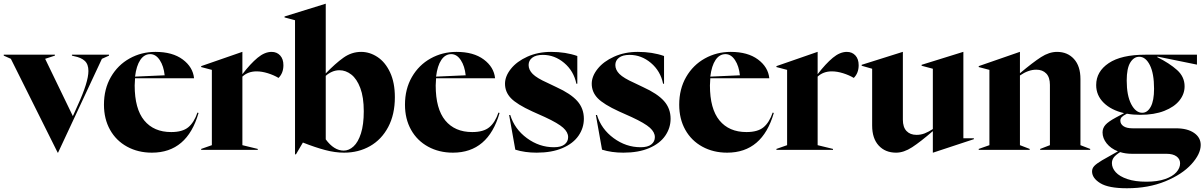

<svg xmlns="http://www.w3.org/2000/svg" viewBox="-48 -800 6430 1025"><path d="M10 -486 -28 -503V-508H245V-503L193 -486L341 -180L367 -238Q424 -362 424 -421Q424 -457 404.5 -475Q385 -493 348 -500L336 -503V-508H534V-503L496 -486L262 15H260Z M507 -241Q507 -325 544 -389Q581 -453 644 -488Q707 -523 782 -523Q873 -523 927.5 -482.5Q982 -442 988 -382H673Q671 -358 671 -344Q671 -219 722 -157Q773 -95 866 -95Q926 -95 957 -120.5Q988 -146 1006 -199L1012 -197Q951 15 763 15Q689 15 630.5 -17Q572 -49 539.5 -107Q507 -165 507 -241ZM831 -398Q826 -447 805 -479Q784 -511 754 -511Q722 -511 701 -480Q680 -449 673 -391Z M1026 -5 1083 -25V-427L1026 -442V-447L1245 -523H1246V-404Q1289 -460 1327 -491.5Q1365 -523 1402 -523Q1430 -523 1447.5 -504Q1465 -485 1465 -452Q1465 -410 1439 -384Q1414 -399 1382 -409Q1350 -419 1322 -419Q1276 -419 1246 -391V-25L1328 -5V0H1026Z M1527 -692 1471 -707V-712L1690 -780H1691V-408Q1742 -461 1785.5 -492Q1829 -523 1880 -523Q1926 -523 1967.5 -495.5Q2009 -468 2034.5 -413.5Q2060 -359 2060 -281Q2060 -189 2024.5 -122Q1989 -55 1927.5 -20Q1866 15 1789 15Q1741 15 1688 1Q1635 -13 1569 -39L1532 24H1527ZM1787 4Q1815 4 1839.5 -18.5Q1864 -41 1879 -88Q1894 -135 1894 -206Q1894 -281 1875.5 -330Q1857 -379 1827.5 -402Q1798 -425 1764 -425Q1743 -425 1724 -416.5Q1705 -408 1691 -395V-56Q1735 4 1787 4Z M2114 -241Q2114 -325 2151 -389Q2188 -453 2251 -488Q2314 -523 2389 -523Q2480 -523 2534.5 -482.5Q2589 -442 2595 -382H2280Q2278 -358 2278 -344Q2278 -219 2329 -157Q2380 -95 2473 -95Q2533 -95 2564 -120.5Q2595 -146 2613 -199L2619 -197Q2558 15 2370 15Q2296 15 2237.5 -17Q2179 -49 2146.5 -107Q2114 -165 2114 -241ZM2438 -398Q2433 -447 2412 -479Q2391 -511 2361 -511Q2329 -511 2308 -480Q2287 -449 2280 -391Z M2703 -1 2670 -186H2676Q2699 -111 2765 -62.5Q2831 -14 2909 -14Q2947 -14 2966 -29Q2985 -44 2985 -68Q2985 -94 2958.5 -118Q2932 -142 2861 -175L2794 -205Q2711 -243 2679.5 -276Q2648 -309 2648 -353Q2648 -393 2679.5 -432.5Q2711 -472 2767.5 -497.5Q2824 -523 2894 -523Q2972 -523 3034 -501V-353H3029Q3015 -421 2964 -464Q2913 -507 2850 -507Q2813 -507 2793.5 -492Q2774 -477 2774 -453Q2774 -427 2796 -405Q2818 -383 2874 -358L2922 -335Q2999 -300 3034 -260.5Q3069 -221 3069 -166Q3069 -117 3040.5 -75.5Q3012 -34 2955 -9.5Q2898 15 2817 15Q2754 15 2703 -1Z M3166 -1 3133 -186H3139Q3162 -111 3228 -62.5Q3294 -14 3372 -14Q3410 -14 3429 -29Q3448 -44 3448 -68Q3448 -94 3421.5 -118Q3395 -142 3324 -175L3257 -205Q3174 -243 3142.5 -276Q3111 -309 3111 -353Q3111 -393 3142.5 -432.5Q3174 -472 3230.5 -497.5Q3287 -523 3357 -523Q3435 -523 3497 -501V-353H3492Q3478 -421 3427 -464Q3376 -507 3313 -507Q3276 -507 3256.5 -492Q3237 -477 3237 -453Q3237 -427 3259 -405Q3281 -383 3337 -358L3385 -335Q3462 -300 3497 -260.5Q3532 -221 3532 -166Q3532 -117 3503.5 -75.5Q3475 -34 3418 -9.5Q3361 15 3280 15Q3217 15 3166 -1Z M3578 -241Q3578 -325 3615 -389Q3652 -453 3715 -488Q3778 -523 3853 -523Q3944 -523 3998.5 -482.5Q4053 -442 4059 -382H3744Q3742 -358 3742 -344Q3742 -219 3793 -157Q3844 -95 3937 -95Q3997 -95 4028 -120.5Q4059 -146 4077 -199L4083 -197Q4022 15 3834 15Q3760 15 3701.5 -17Q3643 -49 3610.5 -107Q3578 -165 3578 -241ZM3902 -398Q3897 -447 3876 -479Q3855 -511 3825 -511Q3793 -511 3772 -480Q3751 -449 3744 -391Z M4097 -5 4154 -25V-427L4097 -442V-447L4316 -523H4317V-404Q4360 -460 4398 -491.5Q4436 -523 4473 -523Q4501 -523 4518.5 -504Q4536 -485 4536 -452Q4536 -410 4510 -384Q4485 -399 4453 -409Q4421 -419 4393 -419Q4347 -419 4317 -391V-25L4399 -5V0H4097Z M4608 -130V-433L4552 -449V-454L4771 -523H4772V-161Q4772 -121 4791.5 -100.5Q4811 -80 4845 -80Q4868 -80 4888.5 -88Q4909 -96 4932 -111V-433L4872 -449V-454L5094 -523H5095V-62H5151V-57L4933 15H4932V-100Q4866 -43 4821.5 -14Q4777 15 4736 15Q4678 15 4643 -23Q4608 -61 4608 -130Z M5177 -5 5234 -25V-427L5177 -442V-447L5396 -523H5397V-409Q5466 -467 5509.5 -495Q5553 -523 5595 -523Q5651 -523 5685.5 -485Q5720 -447 5720 -378V-25L5772 -5V0H5505V-5L5557 -25V-347Q5557 -387 5537.5 -407.5Q5518 -428 5484 -428Q5442 -428 5397 -397V-25L5449 -5V0H5177Z M5782 115Q5782 99 5793.5 86.5Q5805 74 5835 56L5920 8Q5882 -7 5860 -34.5Q5838 -62 5838 -93Q5838 -116 5853.5 -133.5Q5869 -151 5910 -173L5953 -196Q5884 -212 5844 -251.5Q5804 -291 5804 -346Q5804 -418 5871 -463Q5938 -508 6067 -508H6342V-455L6131 -498L6130 -495Q6196 -462 6236 -426Q6276 -390 6276 -339Q6276 -298 6248.5 -263.5Q6221 -229 6167.5 -208Q6114 -187 6039 -187Q6001 -187 5968 -193Q5948 -183 5940.5 -175Q5933 -167 5933 -156Q5933 -138 5949.5 -126.5Q5966 -115 5999 -115H6230Q6291 -115 6326.5 -90.5Q6362 -66 6362 -26Q6362 22 6312.5 76.5Q6263 131 6173 168Q6083 205 5968 205Q5870 205 5826 178Q5782 151 5782 115ZM6072 170Q6131 170 6171.5 156Q6212 142 6232 119.5Q6252 97 6252 72Q6252 49 6233 35Q6214 21 6179 21H5995Q5961 21 5932 12Q5908 27 5898 40.5Q5888 54 5888 71Q5888 97 5908.5 119.5Q5929 142 5970.5 156Q6012 170 6072 170ZM6050 -198Q6078 -198 6095.5 -230.5Q6113 -263 6113 -326Q6113 -408 6090.5 -452.5Q6068 -497 6034 -497Q6005 -497 5986 -466Q5967 -435 5967 -370Q5967 -290 5991 -244Q6015 -198 6050 -198Z"/></svg>

Font: Nyght Serif Bold
Style: Regular
Weight: 700
Designer: Maksym Kobuzan
Version: Version 0.410